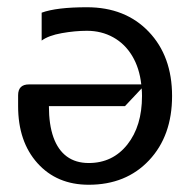

<svg xmlns="http://www.w3.org/2000/svg" viewBox="-20 -505 525 530"><path d="M371 -261 325 -212H115Q115 -161 127.5 -126Q140 -91 164.5 -73Q189 -55 225 -55Q291 -55 331.5 -106Q372 -157 372 -240Q372 -251 371 -261ZM370 -272Q365 -317 345 -350.5Q325 -384 292.5 -402Q260 -420 220 -420Q187 -420 150.5 -413.5Q114 -407 95 -393V-470Q136 -485 220 -485Q326 -485 390.5 -417.5Q455 -350 455 -240Q455 -130 391.5 -62.5Q328 5 225 5Q137 5 83.5 -54.5Q30 -114 30 -212V-242Q30 -272 60 -272Z"/></svg>

Font: Glametrix
Style: Bold
Weight: 700
Designer: gluk
Foundry: gluk
Version: Version 0.40